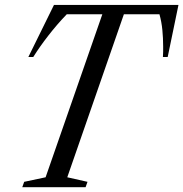

<svg xmlns="http://www.w3.org/2000/svg" viewBox="-20 -782 766 802"><path d="M73 0 81 -22.5 170.5 -41.5 407.5 -722.5H259Q218 -680 181.8 -633.2Q145.5 -586.5 119 -544H98.5L205.5 -761.5H725.5L680.5 -544H660.5Q661.5 -555 661.5 -566.2Q661.5 -577.5 661.5 -588.5Q661.5 -622.5 658.2 -656.5Q655 -690.5 646 -722.5H497.5L261 -41.5L345.5 -22.5L337.5 0Z"/></svg>

Font: Libre Caslon Condensed
Style: Italic
Weight: 400
Italic angle: -22.583°
Designer: Pablo Impallari, Rodrigo Fuenzalida, Katja Schimmel, Ertekin Erdin
Foundry: Pablo Impallari, Rodrigo Fuenzalida
Version: Version 2.000;gftools[0.9.33]